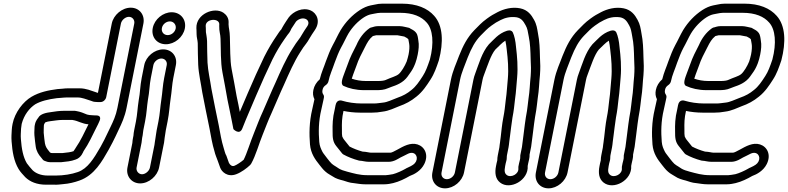

<svg xmlns="http://www.w3.org/2000/svg" viewBox="-20 -796 4309 1050"><path d="M481.1 -166C473.5 -166 464.4 -167.4 455.9 -169.7C438.9 -177.1 418.9 -185 401 -188C399.5 -188.4 390.9 -190 389.9 -190H328.9C304.2 -190 278.7 -186.1 258 -182.8C234.5 -180 200.7 -173.4 189.8 -152.9C189.2 -151.7 175.4 -137.5 171.2 -116L169.4 -107C169 -105.2 168.8 -102.9 168.9 -101.6C169.2 -88.9 166.7 -77.7 168.2 -56.2C169.6 -41.8 170.6 -32 171.7 -22.4L175.3 4.9C178.7 30 191.4 50.5 204.8 65.2L214.8 77.7C217.6 81.2 222.1 83.6 226.2 84.5C233.3 87.5 242.3 91 255.8 91H313.8C314.7 91 316 90.9 316.6 90.8C341.3 88.2 368.2 86.3 393.6 76.5C424.6 66.8 435.4 33.5 436.9 30.8C466.2 -11.6 484.9 -54.8 506.2 -96.7L516.3 -116.8C516.4 -117.2 516.7 -117.7 516.8 -117.9L524 -133.9C525.5 -137.4 538.6 -165 505.9 -165H497.9C493 -165 486.9 -166 481.1 -166ZM322.4 41H265.8C258.9 41 261.6 41.3 253.7 38L246.8 29.3C236.4 16.2 229.8 7.8 225.8 -11.6L222.3 -37.6C221.4 -45.9 220.4 -55.3 219 -69.8C218.2 -83.2 219.9 -91.3 219.9 -109.6L221.2 -116C221.4 -117.1 222 -118.6 227.8 -126.9C236.2 -130 244.2 -132.1 254.3 -133.2C276.4 -135.6 298.4 -140 318.9 -140H375.9C377 -139.7 378.1 -139.4 379.3 -139.3C406.6 -135.2 430.2 -118.3 463.8 -116.2C441.2 -71.1 420.7 -25.9 395.7 9.8C392.5 14.3 389.8 20.8 381.9 30.9C366.5 36.4 348.7 38.2 322.4 41ZM685 -704C704.2 -704 718.1 -686.6 714.2 -667L622.1 -206C613.6 -163.3 600.3 -134.6 582.5 -97.9C572.4 -77 561.7 -54.7 550.4 -31.4L530.1 6.7C492.6 71.9 459.8 125.7 406.1 144.7C371.6 157 326.7 164 285.3 164H241.3C202.8 164 175 151.2 158.3 135C147.4 123 134.9 108.3 126.7 96.8C106.5 62.6 98.1 18.1 94.2 -35.7C92.5 -56.9 94.4 -70.5 95.2 -92.9C95.8 -101.3 97 -110.2 98.6 -118.3C111.5 -168.3 141.2 -204.9 172.5 -225.6C202.9 -243.3 243.6 -253 290.3 -259.1L316 -261.1C325.5 -261.8 335.1 -263 344.5 -263H404.5C428.4 -263 452.3 -252.6 476.5 -245.1L490.1 -240.3C492.4 -239.4 495.5 -239 497.7 -239C502.2 -238.4 507.7 -238 512.5 -238H530.5C545.6 -238 558.4 -252.3 560.5 -263L641.2 -667C645.1 -686.5 665.9 -704 685 -704ZM695 -754C647.3 -754 600.5 -714 591.2 -667L515.6 -288.4C515.5 -288.4 513.1 -288.8 512.1 -288.9L500.9 -292.9C479 -299.5 451.8 -313 414.5 -313H354.5C343.5 -313 333.4 -312.4 321.5 -310.9L295.8 -308.9C295.4 -308.9 294.8 -308.8 294.3 -308.8C243.3 -302.2 195.3 -292 152.4 -266.8C106.3 -239.7 61.1 -181 48.8 -119C46.4 -107.1 44.9 -96.5 44.3 -85.2C43.6 -64.9 41.3 -48.3 43.4 -22.3C47.5 33.8 56.2 86 81.8 128.6C91.6 144.9 105.8 159.4 118.2 172.9C143.7 198.1 181.8 214 231.3 214H274.5C294.3 215.1 311 212.2 325.9 210.9C356.8 208.7 388.1 200.9 414.7 191.3C496.9 162.3 538.4 85.2 573.9 23.3L595.2 -16.6C606.6 -40.1 617.4 -59.9 628.1 -84.7C645.5 -120.6 662.4 -157.2 672.1 -206L764.2 -667C773.5 -714 742.8 -754 695 -754Z M824.8 -4 800 120C796.2 139.4 775.2 157 756.7 157C737.8 157 723.3 138.9 727 120L754.2 -16C755.9 -24.7 755.7 -33.3 757.4 -42L760.2 -56C762 -65.1 761.7 -73.4 763.8 -84L773.4 -132C782.4 -177.2 782.9 -211.4 789 -250.5C797.8 -295.3 797.3 -331.9 804.9 -370L818.8 -440C822.7 -459.2 842.8 -476 862.5 -476C882.3 -476 895.7 -459.2 891.8 -440L877.9 -370C869.6 -328.8 868.4 -289.7 862.7 -253.9C855.6 -207.4 854.8 -174.4 846.4 -132L836.8 -84C833.7 -68.5 832.5 -52.5 830.4 -42C826.8 -24.1 826.7 -13.6 824.8 -4ZM768.8 -440 754.9 -370C745.9 -324.9 746.5 -287.9 738.8 -249.5C731.6 -204 731.4 -172.4 723.4 -132L713.8 -84C711.7 -73.5 710.4 -64.1 709.8 -54.2L707.4 -42C705.5 -32.6 704.4 -24.1 703.8 -14.1L677 120C667.6 167.2 699.5 207 746.7 207C794.3 207 840.7 166.6 850 120L874.6 -3.1C878.7 -18.7 878.8 -34.1 880.4 -42C883.4 -57.2 884.6 -73.1 886.8 -84L896.4 -132C905.8 -179.1 906.7 -213.7 913.1 -256.1C919.4 -295.8 920.8 -334.5 927.9 -370L941.8 -440C951.3 -487.4 919.7 -526 872.5 -526C825.3 -526 778.3 -487.4 768.8 -440ZM865.4 -643C869.4 -663.2 888.5 -679 909.1 -679C929.6 -679 944.8 -660.4 940.8 -640C936.7 -619.8 917.6 -604 897.1 -604C875.3 -604 861.1 -621.8 865.4 -643ZM815.4 -643C805.5 -593.8 838 -554 887.1 -554C934.6 -554 981.2 -591.8 990.8 -640C1000.6 -689.2 967.1 -729 919 -729C871.6 -729 825 -691.2 815.4 -643Z M1218.1 55.7C1210.8 44.1 1208.3 28.7 1202.2 9.7C1191.6 -23.6 1183.9 -69.4 1176.3 -110.5C1163.6 -168.7 1148.3 -249 1136.3 -309.6C1129.4 -357.6 1117.1 -409.4 1114.8 -453.8C1112.8 -489.3 1113.2 -535.8 1112.4 -571.3C1111.3 -594 1107.5 -608.3 1106.1 -620.3C1106 -628.4 1105.9 -633.9 1105.6 -642.7L1104.9 -654.3C1104.3 -693.7 1176.9 -698.8 1179.2 -664.9L1178.9 -654C1178 -623.3 1185.7 -609.3 1186.1 -583.4C1188.5 -525.9 1185.5 -458 1196.6 -399.8C1207.2 -346 1213.8 -307.8 1223.9 -251.1C1234.7 -203.6 1239.6 -171.3 1248.8 -129.3C1251.5 -116.9 1254.1 -103.9 1256.5 -89.8C1256.5 -89.8 1289.8 -54.2 1305.3 -93.7C1331.7 -161.4 1352 -204.1 1381.3 -274.9C1412.2 -347.3 1438.8 -405.7 1470.1 -471.2C1492 -514.5 1510.6 -545.6 1535.7 -581.7C1542.6 -592.2 1548.6 -600.4 1552.3 -605.1C1567.8 -622.4 1570.7 -634.3 1573.5 -639.2C1583.1 -653 1590.9 -666 1598.4 -677.3C1607.8 -689.1 1632 -701.1 1651.7 -692.3C1665.3 -686.2 1672.8 -670.4 1660.8 -652.9C1650.6 -637.8 1639.5 -621.6 1628.7 -602.6C1620.2 -586.4 1613 -580.7 1597.7 -558L1580.1 -530.7C1543.7 -474.2 1514.6 -407.5 1486.3 -343.2C1467.4 -303.4 1434.2 -223.4 1418.4 -188.4C1399.7 -148.5 1385.9 -110.3 1369.4 -69.4C1350.1 -22.9 1329.7 45.1 1312.5 77.7C1298.6 89.8 1274.5 105.9 1262.1 110.5C1250.2 115 1239.7 108.9 1232.1 95.1ZM1054 -642.4 1054.6 -630.7C1054.9 -623 1055.1 -615.3 1055.1 -609.2C1055.2 -589.9 1060.4 -579.3 1061.4 -559.9C1062.2 -526.6 1061.8 -478.8 1063.9 -441.5C1066.4 -391.3 1079.5 -337.4 1085.8 -292.9C1085.8 -292.6 1085.9 -292.1 1086 -291.7C1098.3 -230.1 1113.1 -151.7 1126.1 -91.8C1133.4 -52.8 1140.8 -7.2 1153 31.8C1156.9 49.7 1164.5 65.8 1171.2 84.7L1184.1 120.7C1192 143.2 1223.8 174.6 1271.4 157C1299.8 146.5 1330.6 123.3 1347.9 106.6C1349.8 104.7 1352.1 101.9 1353.6 99.2C1378.6 55.5 1397.8 -14.7 1416.3 -59.1C1433.7 -102.1 1446.6 -138 1464.3 -175.9C1481.2 -213.3 1514.5 -293.6 1532.2 -330.7C1561.3 -396.8 1589 -459.6 1621.7 -510.4L1639 -537.1C1649.1 -552 1659.5 -561.6 1672.7 -586.2C1680.6 -600 1691.9 -617 1701.6 -631.2C1735.9 -681.5 1710.2 -725 1679.9 -738.5C1635.6 -758.4 1583.5 -733.3 1559.1 -701C1548.8 -687.4 1541.1 -672.8 1532.4 -660.3C1525.7 -650.6 1520 -637.2 1518.4 -635.3C1510.3 -627.2 1503.3 -616 1494.9 -603.4C1469.1 -566.1 1447.5 -529.9 1424.9 -485.3C1392.5 -417.5 1366.3 -359.9 1334.6 -285.6C1318.3 -246.3 1305 -216.1 1291.4 -184.3C1286.3 -210.5 1281.7 -235.8 1274.1 -269.8C1264.3 -324.3 1257.3 -364.6 1246.7 -418.1C1237.2 -468.2 1239.5 -535.9 1237.1 -594.5C1236.6 -626.6 1230.5 -641.5 1229.9 -663.1L1230.2 -674.2C1230.9 -696.3 1218.9 -714.6 1202.4 -726C1152.3 -760.6 1051.5 -719.9 1054 -642.4Z M1949.4 83C1960.8 83 1977.2 89 1999.2 89H2105.2C2134.8 89 2159.4 71 2170.1 65.3C2181.5 58.8 2195.2 54 2211.9 44.5C2247.2 28.1 2269.4 58.4 2255.2 86.8C2247.9 101.5 2235.6 108.8 2211 120.1C2206 121.9 2201.2 124.8 2198.1 126.7C2179.2 137.7 2149.1 151.4 2128.9 156.5C2112.8 158.9 2099.6 162 2090.7 162H1987.7C1946.1 162 1914.6 152.2 1878.4 142.7C1860.9 138.5 1844.6 132.4 1834.3 126.3C1808 107.9 1799.3 107.4 1783.2 87.3L1770 70.8C1759.7 56 1748.6 44.2 1743.5 34.5C1734.5 16.5 1728.1 2.8 1726 -19.8C1721.8 -73.4 1721.3 -131 1737.6 -198.5C1740.9 -215 1744.1 -229.4 1748.6 -248.5L1751.3 -262C1752.5 -268.1 1751.4 -274.2 1748.3 -278.6C1743 -286.3 1741.6 -293.8 1743.7 -304C1746.1 -316.2 1751.2 -323.6 1762.5 -331.3C1769.8 -336.2 1774.8 -344.8 1776.1 -351C1782.9 -385.4 1797.9 -416.3 1810.2 -453.3C1821.6 -484.4 1832.4 -511.6 1844.1 -533.7C1859.7 -561 1873.6 -592.7 1885.5 -612.6C1907.6 -648.9 1937.5 -679.8 1969.8 -700.9C1983.6 -709.7 1997 -715.2 2007.5 -717.5L2027.9 -721.5C2039.6 -723.7 2050.7 -726 2060.9 -726H2167.9C2238.8 -726 2285.1 -705.2 2313.4 -672.6C2347.4 -635.3 2354.4 -560.3 2331 -470.5C2318.2 -432.9 2308.2 -404.8 2292.1 -380.2C2271.3 -348 2254.7 -323.1 2230.3 -304C2206.8 -284.4 2184.8 -272.4 2153.1 -261.3C2123.1 -250.2 2098.8 -237.1 2074.6 -234.9C2058.9 -233.5 2043 -230 2024.9 -230H1958.9C1919.9 -230 1881.7 -236 1851.8 -245C1849.4 -245.8 1821.9 -255.2 1815.1 -221L1810.5 -197.6C1798.6 -149.6 1798.2 -114.1 1798.9 -77C1798.5 -41.4 1800.8 -19.8 1818.8 2.7L1851.6 43.7C1853.1 45.5 1855.4 47.4 1857.2 48.4C1881.9 62.1 1911.7 73.9 1943.5 82.3C1945.3 82.7 1947.8 83 1949.4 83ZM1962.7 33.1C1938 26.3 1912.1 16.3 1891.7 5.4L1861.2 -32.7C1857.3 -37.6 1856.2 -40.5 1851.6 -49.7C1849.9 -56.8 1849.7 -68.9 1849.9 -87C1849.2 -122.9 1849.4 -149.4 1858.5 -189.3C1884.7 -183.8 1917.2 -180 1948.9 -180H2014.9C2034.7 -180 2051.6 -181.7 2070.5 -185.2C2108.3 -189.3 2140 -206.6 2161.9 -214.7C2197.4 -227.1 2228 -243.3 2257.9 -268C2291.5 -294.8 2313.4 -328.3 2333.6 -359.8C2355.3 -392.8 2366.7 -427.1 2379.5 -464.5C2379.6 -464.9 2379.9 -465.8 2380.1 -466.4C2406 -565.5 2402.8 -655.8 2354.5 -709.4C2318 -751.1 2258.8 -776 2177.9 -776H2070.9C2056.7 -776 2043.1 -774.2 2027.2 -770.4L2006.8 -766.4C1986.6 -762.1 1967.9 -753.7 1948.1 -741.1C1906.1 -713.7 1870.1 -676 1842.9 -631.4C1827.3 -605.3 1813.5 -573.3 1800.3 -550.3C1784.9 -521.4 1774.1 -493 1762.2 -460.7C1752 -429.7 1738 -401.2 1728.6 -362.3C1710.7 -346.8 1698.1 -326.2 1693.7 -304C1690 -285.7 1691.5 -269.4 1699.6 -253.3L1698.8 -249.5C1694.8 -232.4 1691.1 -215.6 1687.8 -199.5C1670.4 -126.8 1670.8 -62.3 1675.2 -6.2C1679.8 44.4 1703.8 76.4 1727.2 105.7L1740.8 122.7C1747.2 130.6 1753.3 137.1 1760.4 143C1772.9 154.8 1790.8 162.6 1800 169.2C1815.5 180.3 1837.6 186.6 1857 191.3C1873.1 195.6 1888.6 203.8 1917.7 205.9C1934.4 207.9 1953.6 212 1977.7 212H2080.7C2100.2 212 2118.4 208 2130.1 205.3C2162 197.7 2195.8 181 2220.7 166.4C2246.2 157.3 2282 137.7 2300.2 101.2C2325.7 50.3 2302.4 6.2 2263.4 -6.1C2224.3 -18.3 2186.5 3.8 2152.1 22.8C2137.3 30.9 2122 39 2115.2 39H2009.2C1999.2 39 1984.8 33.9 1962.7 33.1ZM2046.4 -653C2031.6 -653 2019.8 -648.1 2014.9 -646.9C2009.5 -646.4 2004.2 -644.2 2000 -641.2C1968.7 -618.9 1945 -586.2 1929.7 -550.4C1911.7 -514.8 1895.4 -485.8 1880.5 -441.8L1863.4 -396.1C1854.9 -372.2 1838.6 -335.7 1859.2 -326C1887.6 -312.7 1927.3 -303 1970.5 -303H2039.5C2059.4 -303 2080.8 -304.1 2101.8 -313.6C2123.5 -323.5 2157.7 -329.5 2188.6 -355.3C2205.4 -369.3 2213.6 -384.2 2220.5 -393.5C2233.1 -410.4 2241.5 -425.9 2247.6 -441.1L2251.6 -451.1C2256.5 -463.5 2261 -481.1 2264.4 -498C2269.6 -524.2 2272.5 -551.1 2267.8 -574.6C2266.7 -579.5 2266 -594.9 2260.8 -607.9C2256.7 -618.1 2246.9 -627.1 2237.4 -632.4L2224 -639.8C2220.2 -643 2216.6 -644.3 2212.8 -644.8C2203.9 -645.9 2183.1 -653 2166.4 -653ZM2036.4 -603H2154.2C2170.6 -600 2172.1 -600 2190.8 -596.2L2205.5 -588C2207.5 -586.7 2207.9 -586.6 2212.9 -581.9C2215.1 -573.8 2215.5 -566.4 2217.8 -555.3C2220.1 -543.2 2218.9 -520.2 2214.4 -498C2212.1 -486.2 2208 -472.9 2204 -459.7C2193.9 -434.5 2174.6 -402.5 2160.3 -390.7C2145.8 -378.6 2120.3 -372.9 2088.4 -358.4C2081.8 -355.4 2066.7 -353 2049.5 -353H1980.5C1952.3 -353 1926.5 -357.8 1903.7 -365.7C1906.1 -373.2 1908.8 -381.6 1911.1 -387.9L1928.4 -434.2C1942.2 -475.3 1955.7 -498.3 1975.1 -536.7C1989.2 -564.8 1999.3 -582.8 2019.1 -598.8C2028.3 -601.2 2035.1 -603 2036.4 -603Z M2768.4 -47C2768.5 -47.6 2768.6 -48.5 2768.7 -48.9C2772.6 -80.6 2777.4 -118.9 2782.5 -152.6C2790.4 -192.7 2792.4 -217.1 2796.6 -253.7C2803.2 -298.2 2803.7 -331.8 2808 -371.5C2813.3 -430.8 2808 -488.4 2802.2 -537.1C2799.3 -572.8 2793.1 -600 2784.4 -618.9C2779.9 -628.4 2768.6 -631.7 2758.1 -628.9C2755.6 -628.6 2753.9 -628.2 2752.4 -627.7C2705.1 -612.9 2678.1 -576.3 2656.6 -556.7C2655.6 -555.9 2654.4 -554.6 2653.8 -553.9C2614.9 -509 2598.2 -444.3 2579.2 -394.7C2574.8 -383.5 2571.1 -371.1 2568.7 -359L2467.7 147C2463.6 167.5 2443.7 184 2423.8 184C2403.8 184 2390.6 167.5 2394.7 147L2495.7 -359C2504.2 -401.5 2522.6 -439.3 2537.8 -481.6C2558.8 -534.1 2577.8 -569.4 2607.5 -600.5C2633.4 -626 2642.4 -637.7 2667.6 -655.9C2689.9 -672.1 2694.3 -674.2 2717.5 -686.3C2742.2 -699 2771 -706.2 2805.8 -701.3C2829.9 -696.2 2841.4 -682.2 2854.4 -657.9C2864.6 -640.4 2866.7 -624.1 2871.7 -595.8C2879.6 -558.6 2880.9 -517.9 2882 -472.1C2884 -437.5 2884.5 -413.7 2882.1 -380.3C2877.1 -333.9 2877.3 -300.4 2870.3 -256.9C2868 -242.1 2866.4 -227.7 2865.7 -218.5L2861.9 -189.4C2860.5 -179.5 2858.5 -167.6 2855.7 -154C2855.7 -153.6 2855.6 -152.9 2855.5 -152.6L2850.3 -116.5C2844 -71.6 2840.8 -35.5 2834.5 7.7L2825.4 53C2825.2 54 2824.8 67.5 2824.8 70.3C2824.2 78.6 2821.6 82.3 2818.6 97L2815 115C2814.5 117.6 2814.5 120.8 2814.7 122.9C2819.3 156.6 2773 178.5 2751.1 160.9C2740.5 152.4 2736.8 141.3 2742.6 112L2745.6 97C2746.6 91.9 2747.9 87.3 2749.2 83.1C2752.4 73.2 2750.6 61.9 2752.4 53L2761 10C2764.6 -8.3 2765.6 -33 2768.4 -47ZM2710.8 10.8 2702.4 53C2700.5 62.5 2699.7 70.2 2699.5 81.1C2698.5 84.7 2696.7 91.8 2695.6 97L2692.6 112C2685.3 148.7 2688.7 181.5 2714.5 202.1C2769 245.8 2871.7 189.6 2865.8 111.3L2868.6 97C2870.9 85.8 2877.3 65.6 2876.2 49L2884.6 7C2884.7 6.7 2884.8 6.1 2884.8 5.7C2891.6 -40.7 2894.7 -75.8 2900.8 -119.4L2905.9 -154.7C2908.4 -167.5 2910.9 -181.6 2912.4 -192.6L2916.4 -222.7C2917.7 -232.6 2918.4 -244.1 2920.7 -259C2928.4 -306.8 2928.2 -342.8 2932.9 -385.7C2935.7 -423.1 2935 -448.1 2932.9 -483.8C2931.9 -527.8 2930.7 -571.9 2921.9 -614.2C2917.5 -639.5 2914.9 -662.3 2900.3 -688.1C2886.3 -714.2 2865.7 -742.3 2824.6 -750.5C2779.6 -759.6 2734.6 -746.8 2701.2 -729.6C2678.2 -717.6 2666.6 -711.3 2642.9 -694.1C2611.5 -671.3 2597.4 -654 2574.5 -631.5C2534.4 -590 2512.4 -545.8 2490.3 -490.4C2476 -450.4 2456 -410.5 2445.7 -359L2344.7 147C2335.1 194.8 2365.8 234 2413.8 234C2461.8 234 2508.1 194.8 2517.7 147L2618.7 -359C2620.5 -368.2 2623 -376.5 2626.5 -385.3C2646.9 -438.9 2664.4 -495.6 2688.7 -524.8C2710.1 -544.6 2725.5 -562.9 2743.7 -573.6C2746.7 -557.8 2749.9 -542.4 2751.4 -522.9C2757.3 -473.4 2762 -419.5 2757.3 -366.5C2752.8 -324.9 2752.1 -290.7 2746 -250.3C2741.4 -210.9 2739.8 -189.2 2732.3 -152C2725.2 -116.1 2722.1 -78.1 2718.2 -46C2716.1 -35 2715.8 -23.9 2714.6 -18C2712.8 -9 2712.5 -1 2710.8 10.8Z M3334.4 -47C3334.5 -47.6 3334.6 -48.5 3334.7 -48.9C3338.6 -80.6 3343.4 -118.9 3348.5 -152.6C3356.4 -192.7 3358.4 -217.1 3362.6 -253.7C3369.2 -298.2 3369.7 -331.8 3374 -371.5C3379.3 -430.8 3374 -488.4 3368.2 -537.1C3365.3 -572.8 3359.1 -600 3350.4 -618.9C3345.9 -628.4 3334.6 -631.7 3324.1 -628.9C3321.6 -628.6 3319.9 -628.2 3318.4 -627.7C3271.1 -612.9 3244.1 -576.3 3222.6 -556.7C3221.6 -555.9 3220.4 -554.6 3219.8 -553.9C3180.9 -509 3164.2 -444.3 3145.2 -394.7C3140.8 -383.5 3137.1 -371.1 3134.7 -359L3033.7 147C3029.6 167.5 3009.7 184 2989.8 184C2969.8 184 2956.6 167.5 2960.7 147L3061.7 -359C3070.2 -401.5 3088.6 -439.3 3103.8 -481.6C3124.8 -534.1 3143.8 -569.4 3173.5 -600.5C3199.4 -626 3208.4 -637.7 3233.6 -655.9C3255.9 -672.1 3260.3 -674.2 3283.5 -686.3C3308.2 -699 3337 -706.2 3371.8 -701.3C3395.9 -696.2 3407.4 -682.2 3420.4 -657.9C3430.6 -640.4 3432.7 -624.1 3437.7 -595.8C3445.6 -558.6 3446.9 -517.9 3448 -472.1C3450 -437.5 3450.5 -413.7 3448.1 -380.3C3443.1 -333.9 3443.3 -300.4 3436.3 -256.9C3434 -242.1 3432.4 -227.7 3431.7 -218.5L3427.9 -189.4C3426.5 -179.5 3424.5 -167.6 3421.7 -154C3421.7 -153.6 3421.6 -152.9 3421.5 -152.6L3416.3 -116.5C3410 -71.6 3406.8 -35.5 3400.5 7.7L3391.4 53C3391.2 54 3390.8 67.5 3390.8 70.3C3390.2 78.6 3387.6 82.3 3384.6 97L3381 115C3380.5 117.6 3380.5 120.8 3380.7 122.9C3385.3 156.6 3339 178.5 3317.1 160.9C3306.5 152.4 3302.8 141.3 3308.6 112L3311.6 97C3312.6 91.9 3313.9 87.3 3315.2 83.1C3318.4 73.2 3316.6 61.9 3318.4 53L3327 10C3330.6 -8.3 3331.6 -33 3334.4 -47ZM3276.8 10.8 3268.4 53C3266.5 62.5 3265.7 70.2 3265.5 81.1C3264.5 84.7 3262.7 91.8 3261.6 97L3258.6 112C3251.3 148.7 3254.7 181.5 3280.5 202.1C3335 245.8 3437.7 189.6 3431.8 111.3L3434.6 97C3436.9 85.8 3443.3 65.6 3442.2 49L3450.6 7C3450.7 6.7 3450.8 6.1 3450.8 5.7C3457.6 -40.7 3460.7 -75.8 3466.8 -119.4L3471.9 -154.7C3474.4 -167.5 3476.9 -181.6 3478.4 -192.6L3482.4 -222.7C3483.7 -232.6 3484.4 -244.1 3486.7 -259C3494.4 -306.8 3494.2 -342.8 3498.9 -385.7C3501.7 -423.1 3501 -448.1 3498.9 -483.8C3497.9 -527.8 3496.7 -571.9 3487.9 -614.2C3483.5 -639.5 3480.9 -662.3 3466.3 -688.1C3452.3 -714.2 3431.7 -742.3 3390.6 -750.5C3345.6 -759.6 3300.6 -746.8 3267.2 -729.6C3244.2 -717.6 3232.6 -711.3 3208.9 -694.1C3177.5 -671.3 3163.4 -654 3140.5 -631.5C3100.4 -590 3078.4 -545.8 3056.3 -490.4C3042 -450.4 3022 -410.5 3011.7 -359L2910.7 147C2901.1 194.8 2931.8 234 2979.8 234C3027.8 234 3074.1 194.8 3083.7 147L3184.7 -359C3186.5 -368.2 3189 -376.5 3192.5 -385.3C3212.9 -438.9 3230.4 -495.6 3254.7 -524.8C3276.1 -544.6 3291.5 -562.9 3309.7 -573.6C3312.7 -557.8 3315.9 -542.4 3317.4 -522.9C3323.3 -473.4 3328 -419.5 3323.3 -366.5C3318.8 -324.9 3318.1 -290.7 3312 -250.3C3307.4 -210.9 3305.8 -189.2 3298.3 -152C3291.2 -116.1 3288.1 -78.1 3284.2 -46C3282.1 -35 3281.8 -23.9 3280.6 -18C3278.8 -9 3278.5 -1 3276.8 10.8Z M3822.4 83C3833.8 83 3850.2 89 3872.2 89H3978.2C4007.8 89 4032.4 71 4043.1 65.3C4054.5 58.8 4068.2 54 4084.9 44.5C4120.2 28.1 4142.4 58.4 4128.2 86.8C4120.9 101.5 4108.6 108.8 4084 120.1C4079 121.9 4074.2 124.8 4071.1 126.7C4052.2 137.7 4022.1 151.4 4001.9 156.5C3985.8 158.9 3972.6 162 3963.7 162H3860.7C3819.1 162 3787.6 152.2 3751.4 142.7C3733.9 138.5 3717.6 132.4 3707.3 126.3C3681 107.9 3672.3 107.4 3656.2 87.3L3643 70.8C3632.7 56 3621.6 44.2 3616.5 34.5C3607.5 16.5 3601.1 2.8 3599 -19.8C3594.8 -73.4 3594.3 -131 3610.6 -198.5C3613.9 -215 3617.1 -229.4 3621.6 -248.5L3624.3 -262C3625.5 -268.1 3624.4 -274.2 3621.3 -278.6C3616 -286.3 3614.6 -293.8 3616.7 -304C3619.1 -316.2 3624.2 -323.6 3635.5 -331.3C3642.8 -336.2 3647.8 -344.8 3649.1 -351C3655.9 -385.4 3670.9 -416.3 3683.2 -453.3C3694.6 -484.4 3705.4 -511.6 3717.1 -533.7C3732.7 -561 3746.6 -592.7 3758.5 -612.6C3780.6 -648.9 3810.5 -679.8 3842.8 -700.9C3856.6 -709.7 3870 -715.2 3880.5 -717.5L3900.9 -721.5C3912.6 -723.7 3923.7 -726 3933.9 -726H4040.9C4111.8 -726 4158.1 -705.2 4186.4 -672.6C4220.4 -635.3 4227.4 -560.3 4204 -470.5C4191.2 -432.9 4181.2 -404.8 4165.1 -380.2C4144.3 -348 4127.7 -323.1 4103.3 -304C4079.8 -284.4 4057.8 -272.4 4026.1 -261.3C3996.1 -250.2 3971.8 -237.1 3947.6 -234.9C3931.9 -233.5 3916 -230 3897.9 -230H3831.9C3792.9 -230 3754.7 -236 3724.8 -245C3722.4 -245.8 3694.9 -255.2 3688.1 -221L3683.5 -197.6C3671.6 -149.6 3671.2 -114.1 3671.9 -77C3671.5 -41.4 3673.8 -19.8 3691.8 2.7L3724.6 43.7C3726.1 45.5 3728.4 47.4 3730.2 48.4C3754.9 62.1 3784.7 73.9 3816.5 82.3C3818.3 82.7 3820.8 83 3822.4 83ZM3835.7 33.1C3811 26.3 3785.1 16.3 3764.7 5.4L3734.2 -32.7C3730.3 -37.6 3729.2 -40.5 3724.6 -49.7C3722.9 -56.8 3722.7 -68.9 3722.9 -87C3722.2 -122.9 3722.4 -149.4 3731.5 -189.3C3757.7 -183.8 3790.2 -180 3821.9 -180H3887.9C3907.7 -180 3924.6 -181.7 3943.5 -185.2C3981.3 -189.3 4013 -206.6 4034.9 -214.7C4070.4 -227.1 4101 -243.3 4130.9 -268C4164.5 -294.8 4186.4 -328.3 4206.6 -359.8C4228.3 -392.8 4239.7 -427.1 4252.5 -464.5C4252.6 -464.9 4252.9 -465.8 4253.1 -466.4C4279 -565.5 4275.8 -655.8 4227.5 -709.4C4191 -751.1 4131.8 -776 4050.9 -776H3943.9C3929.7 -776 3916.1 -774.2 3900.2 -770.4L3879.8 -766.4C3859.6 -762.1 3840.9 -753.7 3821.1 -741.1C3779.1 -713.7 3743.1 -676 3715.9 -631.4C3700.3 -605.3 3686.5 -573.3 3673.3 -550.3C3657.9 -521.4 3647.1 -493 3635.2 -460.7C3625 -429.7 3611 -401.2 3601.6 -362.3C3583.7 -346.8 3571.1 -326.2 3566.7 -304C3563 -285.7 3564.5 -269.4 3572.6 -253.3L3571.8 -249.5C3567.8 -232.4 3564.1 -215.6 3560.8 -199.5C3543.4 -126.8 3543.8 -62.3 3548.2 -6.2C3552.8 44.4 3576.8 76.4 3600.2 105.7L3613.8 122.7C3620.2 130.6 3626.3 137.1 3633.4 143C3645.9 154.8 3663.8 162.6 3673 169.2C3688.5 180.3 3710.6 186.6 3730 191.3C3746.1 195.6 3761.6 203.8 3790.7 205.9C3807.4 207.9 3826.6 212 3850.7 212H3953.7C3973.2 212 3991.4 208 4003.1 205.3C4035 197.7 4068.8 181 4093.7 166.4C4119.2 157.3 4155 137.7 4173.2 101.2C4198.7 50.3 4175.4 6.2 4136.4 -6.1C4097.3 -18.3 4059.5 3.8 4025.1 22.8C4010.3 30.9 3995 39 3988.2 39H3882.2C3872.2 39 3857.8 33.9 3835.7 33.1ZM3919.4 -653C3904.6 -653 3892.8 -648.1 3887.9 -646.9C3882.5 -646.4 3877.2 -644.2 3873 -641.2C3841.7 -618.9 3818 -586.2 3802.7 -550.4C3784.7 -514.8 3768.4 -485.8 3753.5 -441.8L3736.4 -396.1C3727.9 -372.2 3711.6 -335.7 3732.2 -326C3760.6 -312.7 3800.3 -303 3843.5 -303H3912.5C3932.4 -303 3953.8 -304.1 3974.8 -313.6C3996.5 -323.5 4030.7 -329.5 4061.6 -355.3C4078.4 -369.3 4086.6 -384.2 4093.5 -393.5C4106.1 -410.4 4114.5 -425.9 4120.6 -441.1L4124.6 -451.1C4129.5 -463.5 4134 -481.1 4137.4 -498C4142.6 -524.2 4145.5 -551.1 4140.8 -574.6C4139.7 -579.5 4139 -594.9 4133.8 -607.9C4129.7 -618.1 4119.9 -627.1 4110.4 -632.4L4097 -639.8C4093.2 -643 4089.6 -644.3 4085.8 -644.8C4076.9 -645.9 4056.1 -653 4039.4 -653ZM3909.4 -603H4027.2C4043.6 -600 4045.1 -600 4063.8 -596.2L4078.5 -588C4080.5 -586.7 4080.9 -586.6 4085.9 -581.9C4088.1 -573.8 4088.5 -566.4 4090.8 -555.3C4093.1 -543.2 4091.9 -520.2 4087.4 -498C4085.1 -486.2 4081 -472.9 4077 -459.7C4066.9 -434.5 4047.6 -402.5 4033.3 -390.7C4018.8 -378.6 3993.3 -372.9 3961.4 -358.4C3954.8 -355.4 3939.7 -353 3922.5 -353H3853.5C3825.3 -353 3799.5 -357.8 3776.7 -365.7C3779.1 -373.2 3781.8 -381.6 3784.1 -387.9L3801.4 -434.2C3815.2 -475.3 3828.7 -498.3 3848.1 -536.7C3862.2 -564.8 3872.3 -582.8 3892.1 -598.8C3901.3 -601.2 3908.1 -603 3909.4 -603Z"/></svg>

Font: Smoothie
Style: OutlineIt
Weight: 400
Foundry: Cannot Into Space Fonts
Version: Version 0.8